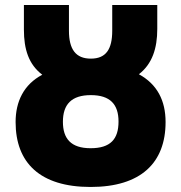

<svg xmlns="http://www.w3.org/2000/svg" viewBox="-20 -733 720 763"><path d="M340 10C540 10 638 -86 638 -248C638 -333 605 -398 532 -438C585 -479 605 -541 605 -618V-713H426V-611C426 -537 401 -500 341 -500C281 -500 254 -537 254 -611V-713H75V-615C75 -537 94 -477 148 -436C74 -397 42 -329 42 -248C42 -86 139 10 340 10ZM340 -144C262 -144 230 -182 230 -249C230 -318 264 -355 341 -355C418 -355 451 -318 451 -250C451 -180 419 -144 340 -144Z"/></svg>

Font: Noto Sans Condensed Black
Style: Regular
Weight: 900
Width: 3
Designer: Monotype Design Team
Foundry: Monotype Imaging Inc.
Version: Version 2.013